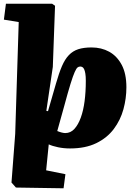

<svg xmlns="http://www.w3.org/2000/svg" viewBox="-20 -787 734 1036"><path d="M66 225 42 198 62 -64 81 -668 1 -681 12 -767H261L277 -756L265 -426L230 -189L239 -187L282 -336Q298 -392 314 -429.5Q330 -467 351.5 -489.5Q373 -512 402.5 -521.5Q432 -531 474 -531Q527 -531 569 -508Q611 -485 636.5 -437.5Q662 -390 662 -316Q662 -256 646 -197.5Q630 -139 594 -91Q558 -43 499.5 -14.5Q441 14 358 14Q324 14 293 7.5Q262 1 243 -8L229 132L333 153L323 229ZM413 -428Q405 -428 398.5 -423Q392 -418 383 -398Q374 -378 360.5 -334.5Q347 -291 326 -213L289 -80Q301 -75 312.5 -72Q324 -69 332 -69Q361 -69 381.5 -91.5Q402 -114 416 -152.5Q430 -191 436.5 -241.5Q443 -292 443 -351Q443 -375 440.5 -390Q438 -405 434 -413.5Q430 -422 424.5 -425Q419 -428 413 -428Z"/></svg>

Font: Literata Black
Style: Italic
Weight: 900
Italic angle: -2°
Designer: Latin by Veronika Burian and Jose Scaglione. Greek by Irene Vlachou. Cyrillic by Vera Evstafieva
Foundry: TypeTogether
Version: Version 3.002